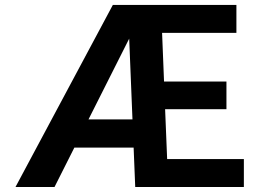

<svg xmlns="http://www.w3.org/2000/svg" viewBox="-20 -747 1036 767"><path d="M954.2 -111.5V0H520.2L513.8 -157.3H277L197.8 0H41.9L430.8 -727.3H924.4V-615.8H627.5L635.3 -421.2H884.6V-310.7H639.6L647.7 -111.5ZM333.5 -269.9H509.2L496.1 -592.7Z"/></svg>

Font: Interface
Style: Bold
Weight: 700
Designer: Rasmus Andersson
Foundry: rsms
Version: Version 1.8